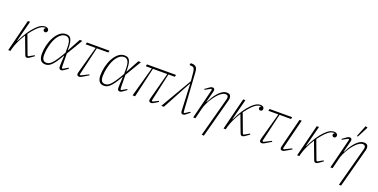

<svg xmlns="http://www.w3.org/2000/svg" viewBox="-21 -1711 5637 2864"><g transform="rotate(20 2798.0 -278.5)"><path d="M157 -508H192L107 -177L112 -176Q156 -267 199.5 -332.5Q243 -398 292 -447Q334 -489 367 -504.5Q400 -520 429 -520Q456 -520 472 -508Q488 -496 488 -476Q488 -459 478 -449Q468 -439 453 -439Q439 -439 431 -448Q423 -457 423 -468Q423 -479 429 -487.5Q435 -496 443 -499L442 -503H435Q406 -503 376.5 -488.5Q347 -474 307 -434Q283 -410 260 -382Q237 -354 216 -325L318 -51L330 -21L343 -16L428 -64L436 -51L376 -8Q360 3 350 7.5Q340 12 330 12Q317 12 309 5.5Q301 -1 293 -21L192 -290Q149 -224 118.5 -157.5Q88 -91 74 -38L65 0H30Z M869 -251 871 -65Q872 -54 872 -43.5Q872 -33 874 -22L888 -16L967 -62L976 -49L922 -10Q903 4 893 8Q883 12 873 12Q856 12 846 1.5Q836 -9 836 -32Q836 -50 836.5 -76.5Q837 -103 839 -130L843 -207H839L820 -174Q788 -118 761 -82Q734 -46 710.5 -25Q687 -4 665.5 4Q644 12 622 12Q568 12 544 -23Q520 -58 520 -119Q520 -186 537 -257Q554 -328 585.5 -386.5Q617 -445 661 -482.5Q705 -520 759 -520Q784 -520 803.5 -513Q823 -506 836 -486.5Q849 -467 856.5 -433.5Q864 -400 865 -347L866 -304H870L981 -508H1022ZM629 -17Q648 -17 667.5 -25Q687 -33 709 -55Q731 -77 757.5 -114Q784 -151 819 -210L846 -256V-306V-335Q846 -382 840 -413Q834 -444 822.5 -462Q811 -480 795.5 -487.5Q780 -495 761 -495Q731 -495 703 -478.5Q675 -462 651.5 -432Q628 -402 609 -360Q590 -318 578 -267Q566 -219 561.5 -183.5Q557 -148 557 -119Q557 -66 574.5 -41.5Q592 -17 629 -17Z M1094 -508H1453L1445 -477H1263L1157 -24L1173 -15L1291 -74L1298 -61L1206 -6Q1189 4 1178.5 8Q1168 12 1157 12Q1145 12 1133.5 5Q1122 -2 1122 -20Q1122 -27 1124 -37Q1126 -47 1131 -65L1245 -477H1085Z M1799 -251 1801 -65Q1802 -54 1802 -43.5Q1802 -33 1804 -22L1818 -16L1897 -62L1906 -49L1852 -10Q1833 4 1823 8Q1813 12 1803 12Q1786 12 1776 1.5Q1766 -9 1766 -32Q1766 -50 1766.5 -76.5Q1767 -103 1769 -130L1773 -207H1769L1750 -174Q1718 -118 1691 -82Q1664 -46 1640.5 -25Q1617 -4 1595.5 4Q1574 12 1552 12Q1498 12 1474 -23Q1450 -58 1450 -119Q1450 -186 1467 -257Q1484 -328 1515.5 -386.5Q1547 -445 1591 -482.5Q1635 -520 1689 -520Q1714 -520 1733.5 -513Q1753 -506 1766 -486.5Q1779 -467 1786.5 -433.5Q1794 -400 1795 -347L1796 -304H1800L1911 -508H1952ZM1559 -17Q1578 -17 1597.5 -25Q1617 -33 1639 -55Q1661 -77 1687.5 -114Q1714 -151 1749 -210L1776 -256V-306V-335Q1776 -382 1770 -413Q1764 -444 1752.5 -462Q1741 -480 1725.5 -487.5Q1710 -495 1691 -495Q1661 -495 1633 -478.5Q1605 -462 1581.5 -432Q1558 -402 1539 -360Q1520 -318 1508 -267Q1496 -219 1491.5 -183.5Q1487 -148 1487 -119Q1487 -66 1504.5 -41.5Q1522 -17 1559 -17Z M2136 -476H2040L2048 -508H2509L2501 -476H2400L2300 -24L2316 -15L2401 -58L2409 -44L2364 -15Q2338 2 2325 7Q2312 12 2299 12Q2287 12 2275.5 5Q2264 -2 2264 -20Q2264 -33 2271 -57L2382 -476H2154L2044 0H2004Z M2749 -496 2735 -639Q2730 -685 2714 -700Q2698 -715 2665 -715H2647L2655 -748H2675Q2715 -748 2738.5 -727.5Q2762 -707 2766 -646L2803 -65Q2804 -53 2805 -42Q2806 -31 2807 -22L2821 -16L2897 -65L2907 -53L2853 -10Q2836 4 2826 8Q2816 12 2806 12Q2790 12 2781 2Q2772 -8 2771 -31L2752 -457H2747L2501 0H2460Z M3087 -484 3071 -493 2984 -444 2976 -456 3035 -498Q3053 -512 3064 -516Q3075 -520 3086 -520Q3098 -520 3109 -513.5Q3120 -507 3120 -489Q3120 -483 3119 -476Q3118 -469 3115 -457L3072 -288L3078 -287Q3094 -320 3118 -360.5Q3142 -401 3172 -436.5Q3202 -472 3237.5 -496Q3273 -520 3313 -520Q3350 -520 3365 -502.5Q3380 -485 3380 -457Q3380 -439 3374 -418L3209 200H3174L3339 -415Q3343 -429 3344 -437.5Q3345 -446 3345 -453Q3345 -492 3301 -492Q3278 -492 3252 -477Q3226 -462 3200.5 -437Q3175 -412 3150 -378.5Q3125 -345 3104 -309Q3083 -273 3066.5 -235.5Q3050 -198 3042 -164L3001 0H2966Z M3575 -508H3610L3525 -177L3530 -176Q3574 -267 3617.5 -332.5Q3661 -398 3710 -447Q3752 -489 3785 -504.5Q3818 -520 3847 -520Q3874 -520 3890 -508Q3906 -496 3906 -476Q3906 -459 3896 -449Q3886 -439 3871 -439Q3857 -439 3849 -448Q3841 -457 3841 -468Q3841 -479 3847 -487.5Q3853 -496 3861 -499L3860 -503H3853Q3824 -503 3794.5 -488.5Q3765 -474 3725 -434Q3701 -410 3678 -382Q3655 -354 3634 -325L3736 -51L3748 -21L3761 -16L3846 -64L3854 -51L3794 -8Q3778 3 3768 7.5Q3758 12 3748 12Q3735 12 3727 5.5Q3719 -1 3711 -21L3610 -290Q3567 -224 3536.5 -157.5Q3506 -91 3492 -38L3483 0H3448Z M3994 -508H4353L4345 -477H4163L4057 -24L4073 -15L4191 -74L4198 -61L4106 -6Q4089 4 4078.5 8Q4068 12 4057 12Q4045 12 4033.5 5Q4022 -2 4022 -20Q4022 -27 4024 -37Q4026 -47 4031 -65L4145 -477H3985Z M4521 -58 4432 -6Q4415 4 4405 8Q4395 12 4384 12Q4371 12 4360.5 5Q4350 -2 4350 -20Q4350 -25 4351 -33Q4352 -41 4355 -53L4469 -508H4504L4383 -24L4399 -15L4513 -72Z M4743 -508H4778L4693 -177L4698 -176Q4742 -267 4785.5 -332.5Q4829 -398 4878 -447Q4920 -489 4953 -504.5Q4986 -520 5015 -520Q5042 -520 5058 -508Q5074 -496 5074 -476Q5074 -459 5064 -449Q5054 -439 5039 -439Q5025 -439 5017 -448Q5009 -457 5009 -468Q5009 -479 5015 -487.5Q5021 -496 5029 -499L5028 -503H5021Q4992 -503 4962.5 -488.5Q4933 -474 4893 -434Q4869 -410 4846 -382Q4823 -354 4802 -325L4904 -51L4916 -21L4929 -16L5014 -64L5022 -51L4962 -8Q4946 3 4936 7.5Q4926 12 4916 12Q4903 12 4895 5.5Q4887 -1 4879 -21L4778 -290Q4735 -224 4704.5 -157.5Q4674 -91 4660 -38L4651 0H4616Z M5265 -484 5249 -493 5162 -444 5154 -456 5213 -498Q5231 -512 5242 -516Q5253 -520 5264 -520Q5276 -520 5287 -513.5Q5298 -507 5298 -489Q5298 -483 5297 -476Q5296 -469 5293 -457L5250 -288L5256 -287Q5272 -320 5296 -360.5Q5320 -401 5350 -436.5Q5380 -472 5415.5 -496Q5451 -520 5491 -520Q5528 -520 5543 -502.5Q5558 -485 5558 -457Q5558 -439 5552 -418L5387 200H5352L5517 -415Q5521 -429 5522 -437.5Q5523 -446 5523 -453Q5523 -492 5479 -492Q5456 -492 5430 -477Q5404 -462 5378.5 -437Q5353 -412 5328 -378.5Q5303 -345 5282 -309Q5261 -273 5244.5 -235.5Q5228 -198 5220 -164L5179 0H5144ZM5428 -757 5462 -746 5372 -571 5356 -577Z"/></g></svg>

Font: IBM Plex Serif ExtLt
Style: Italic
Weight: 200
Italic angle: -14°
Designer: Mike Abbink, Paul van der Laan, Pieter van Rosmalen
Foundry: Bold Monday
Version: Version 3.001